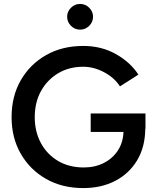

<svg xmlns="http://www.w3.org/2000/svg" viewBox="-20 -946 790 978"><path d="M404 12Q297 12 215 -34.5Q133 -81 86 -162.5Q39 -244 39 -349Q39 -456 86 -537.5Q133 -619 215 -665.5Q297 -712 404 -712Q496 -712 569.5 -671Q643 -630 685 -566L591 -506Q563 -550 510.5 -578Q458 -606 404 -606Q332 -606 276.5 -573Q221 -540 189 -482.5Q157 -425 157 -349Q157 -275 188.5 -217Q220 -159 276 -126Q332 -93 407 -93Q464 -93 509 -116Q554 -139 580.5 -179.5Q607 -220 609 -274H442V-368H721V-290H720Q719 -196 678 -128.5Q637 -61 566.5 -24.5Q496 12 404 12ZM388 -795Q361 -795 341.5 -814.5Q322 -834 322 -861Q322 -887 341.5 -906.5Q361 -926 388 -926Q415 -926 434.5 -906.5Q454 -887 454 -861Q454 -834 434.5 -814.5Q415 -795 388 -795Z"/></svg>

Font: Figtree SemiBold
Style: Regular
Weight: 600
Designer: Erik Kennedy
Foundry: Erik Kennedy
Version: Version 2.001; ttfautohint (v1.8.4.7-5d5b);gftools[0.9.27]